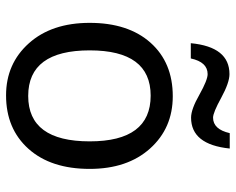

<svg xmlns="http://www.w3.org/2000/svg" viewBox="-93 -683 786 640"><g transform="rotate(90 300.0 -363.0)"><path d="M297.9 9.8Q192.4 9.8 124.3 -66.2Q56.2 -142.1 56.2 -269Q56.2 -397.5 122.3 -471.7Q188.5 -545.9 300.8 -545.9Q407.2 -545.9 475.1 -470.2Q543 -394.5 543 -269Q543 -139.6 476.1 -64.9Q409.2 9.8 297.9 9.8ZM299.8 -64Q451.2 -64 451.2 -269Q451.2 -472.2 298.8 -472.2Q147.9 -472.2 147.9 -269Q147.9 -64 299.8 -64ZM174.8 -606H124Q136.2 -734.9 227.1 -734.9Q255.4 -734.9 305.7 -707.5Q355.5 -680.2 372.1 -680.2Q411.1 -680.2 423.8 -735.8H475.1Q461.9 -606.9 372.1 -606.9Q344.2 -606.9 295.4 -634.8Q246.6 -662.1 227.1 -662.1Q187 -662.1 174.8 -606Z"/></g></svg>

Font: Noto Mono
Style: Regular
Weight: 400
Designer: Monotype Design Team
Foundry: Monotype Imaging Inc.
Version: Version 1.00